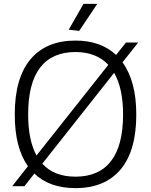

<svg xmlns="http://www.w3.org/2000/svg" viewBox="-20 -959 778 989"><path d="M334 -806 410 -939H481L388 -800ZM125 -369Q125 -238 168 -158L538 -625Q476 -691 369 -691Q248 -691 186.5 -610.5Q125 -530 125 -369ZM369 -49Q490 -49 552 -129.5Q614 -210 614 -369Q614 -503 568 -584L198 -116Q258 -49 369 -49ZM124 -103Q56 -198 56 -369Q56 -557 137 -653.5Q218 -750 369 -750Q499 -750 578 -676L629 -740H692L611 -638Q646 -590 664 -523Q682 -456 682 -369Q682 -182 601 -86Q520 10 369 10Q235 10 157 -65L106 0H43Z"/></svg>

Font: EncodeSans
Style: Light
Weight: 300
Designer: Pablo Impallari, Andres Torresi
Foundry: Pablo Impallari, Andres Torresi
Version: Version 1.000; ttfautohint (v1.4.1)